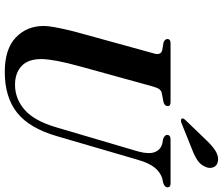

<svg xmlns="http://www.w3.org/2000/svg" viewBox="-86 -858 956 824"><g transform="rotate(90 392.0 -446.0)"><path d="M527.5 -213 630 -561Q642.5 -607 632.8 -632.2Q623 -657.5 596 -664.5L576.5 -668Q558.5 -675 559 -685.5Q559 -700 580 -700H767Q784 -700 784 -687Q784 -675 765.5 -668.5L745 -664Q719.5 -656 699.5 -632Q679.5 -608 665.5 -558.5L564 -211Q530 -94 463.5 -41.2Q397 11.5 288.5 11.5Q190 11.5 140.5 -36.2Q91 -84 91.5 -156.5Q91.5 -174.5 96.5 -201.8Q101.5 -229 108.5 -259Q115.5 -289 123 -315L209.5 -629Q218 -658 196 -664L161.5 -670Q147 -676.5 147.5 -686.5Q147.5 -700 166 -700H418Q435.5 -700 435.5 -687.5Q435 -674 417.5 -669.5L380.5 -662.5Q369 -660 362.8 -651.5Q356.5 -643 351 -623.5L266 -315.5Q249 -254 241.5 -213.8Q234 -173.5 233.5 -147Q233 -89.5 263 -61Q293 -32.5 344 -32.5Q404 -32.5 451.8 -74.2Q499.5 -116 527.5 -213ZM584.5 -856.5Q607.5 -880.5 628.8 -893.5Q650 -906.5 670.5 -903.5Q691 -900.5 697.5 -884.5Q704 -868.5 697 -852Q688 -828.5 667.2 -815Q646.5 -801.5 619 -791.5L506 -746Q501 -744.5 496 -744.8Q491 -745 489 -748Q486 -754 496 -764.5Z"/></g></svg>

Font: Fraunces 72pt SemiBold
Style: Italic
Weight: 600
Italic angle: -16°
Version: Version 1.000;[b76b70a41]